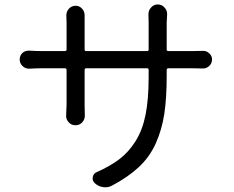

<svg xmlns="http://www.w3.org/2000/svg" viewBox="-20 -798 1040 852"><path d="M719.7 -578.1Q719.7 -571.3 727.5 -571.3H830.1Q855.5 -571.3 878.9 -572.3Q880.9 -572.3 881.8 -572.3Q897.5 -572.3 908.2 -561.5Q920.9 -550.8 920.9 -534.2Q920.9 -516.6 908.2 -504.9Q896.5 -494.1 880.9 -494.1Q879.9 -494.1 878.9 -494.1Q854.5 -495.1 830.1 -495.1H727.5Q719.7 -495.1 719.7 -487.3V-460Q719.7 -362.3 709 -292Q698.2 -221.7 670.9 -161.1Q643.6 -100.6 595.7 -56.2Q547.9 -11.7 475.6 26.4Q461.9 33.2 447.3 33.2Q441.4 33.2 436.5 32.2Q416 29.3 400.4 14.6Q388.7 3.9 391.6 -12.2Q394.5 -28.3 409.2 -34.2Q470.7 -61.5 511.2 -92.8Q551.8 -124 582 -172.4Q612.3 -220.7 626 -289.1Q639.6 -357.4 639.6 -453.1V-487.3Q639.6 -495.1 632.8 -495.1H362.3Q355.5 -495.1 355.5 -487.3V-333L356.4 -284.2Q356.4 -267.6 344.7 -254.9Q333 -242.2 314.9 -242.2Q296.9 -242.2 285.2 -254.9Q273.4 -267.6 273.4 -283.2L275.4 -333V-487.3Q275.4 -495.1 267.6 -495.1H168Q141.6 -495.1 110.4 -493.2Q109.4 -493.2 108.4 -493.2Q91.8 -493.2 80.1 -504.9Q67.4 -516.6 67.4 -534.2Q67.4 -551.8 80.1 -563.5Q91.8 -573.2 106.4 -573.2Q108.4 -573.2 110.4 -573.2Q141.6 -571.3 168 -571.3H267.6Q275.4 -571.3 275.4 -578.1V-699.2L274.4 -729.5Q274.4 -746.1 285.2 -758.8Q297.9 -772.5 315.4 -772.5Q333 -772.5 344.7 -758.8Q355.5 -747.1 355.5 -730.5V-699.2V-578.1Q355.5 -571.3 362.3 -571.3H632.8Q639.6 -571.3 639.6 -578.1V-696.3L638.7 -735.4Q638.7 -752 650.4 -764.6Q662.1 -778.3 680.2 -778.3Q698.2 -778.3 710 -764.6Q721.7 -752 721.7 -736.3L719.7 -696.3Z"/></svg>

Font: Gen Jyuu Gothic Regular
Style: Regular
Weight: 400
Designer: [Source Han Sans]
Ryoko NISHIZUKA  (kana & ideographs); Paul D. Hunt (Latin, Greek & Cyrillic); Wenlong ZHANG  (bopomofo
Version: Version 1.002.20150607